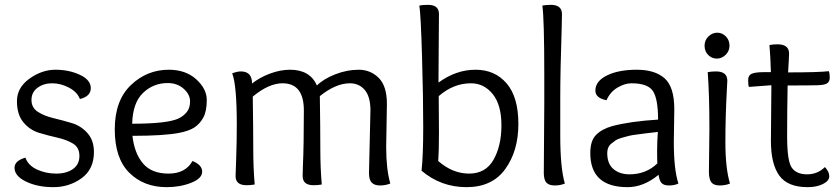

<svg xmlns="http://www.w3.org/2000/svg" viewBox="-20 -763 3462 793"><path d="M310 -354Q299 -383 265 -401Q231 -419 195.5 -419Q160 -419 135 -400.5Q110 -382 110 -350Q110 -318 136.5 -301Q163 -284 201 -275Q239 -266 277 -254.5Q315 -243 341.5 -213Q368 -183 368 -135Q368 -64 317 -27Q266 10 200.5 10Q135 10 87.5 -13Q40 -36 40 -70Q40 -99 85 -112Q96 -80 132.5 -63Q169 -46 212 -46Q255 -46 281.5 -65Q308 -84 308 -119Q308 -154 281.5 -170Q255 -186 217 -194.5Q179 -203 141 -214.5Q103 -226 76.5 -258Q50 -290 50 -345.5Q50 -401 101.5 -438Q153 -475 209 -475Q265 -475 310 -454Q355 -433 355 -399Q355 -365 310 -354Z M677 -475Q747 -475 790.5 -435.5Q834 -396 834 -350Q834 -304 820 -278Q806 -252 783.5 -237Q761 -222 719 -214Q655 -202 527 -202Q535 -130 570.5 -88Q606 -46 676 -46Q746 -46 775 -98Q815 -82 815 -54Q815 -26 769.5 -8Q724 10 668 10Q574 10 514 -49.5Q454 -109 454 -228.5Q454 -348 520.5 -411.5Q587 -475 677 -475ZM673 -420Q613 -420 570.5 -379Q528 -338 526 -252Q669 -252 716 -273Q736 -282 750.5 -299Q765 -316 765 -344.5Q765 -373 738.5 -396.5Q712 -420 673 -420Z M1504 -48 1510 -307Q1510 -364 1486.5 -391.5Q1463 -419 1425 -419Q1367 -419 1301 -366Q1303 -230 1303 -149.5Q1303 -69 1309 -1Q1293 2 1275 2Q1230 2 1230 -36Q1230 -40 1231 -76Q1235 -162 1235 -307Q1235 -419 1147 -419Q1090 -419 1024 -364Q1026 -228 1026 -148.5Q1026 -69 1032 -1Q1016 2 998 2Q953 2 953 -36Q953 -40 955.5 -109.5Q958 -179 958 -248Q958 -412 939 -460Q959 -468 975 -468Q1021 -468 1021 -418Q1052 -443 1095 -459Q1138 -475 1178 -475Q1260 -475 1289 -410Q1316 -437 1364.5 -456Q1413 -475 1461.5 -475Q1510 -475 1544 -441.5Q1578 -408 1578 -334L1575 -156Q1575 -64 1592 -5Q1572 3 1549.5 3Q1527 3 1515.5 -8.5Q1504 -20 1504 -48Z M1791 -422Q1864 -475 1944 -475Q2024 -475 2072.5 -418.5Q2121 -362 2121 -251Q2121 -140 2067 -65Q2013 10 1907 10Q1801 10 1721 -58Q1728 -118 1728 -240Q1728 -362 1723 -532Q1718 -702 1712 -740Q1724 -743 1748 -743Q1793 -743 1793 -705Q1793 -692 1792 -573Q1791 -454 1791 -422ZM1792 -366 1793 -218Q1793 -138 1790 -98Q1849 -46 1917.5 -46Q1986 -46 2018.5 -103.5Q2051 -161 2051 -245.5Q2051 -330 2015 -374.5Q1979 -419 1925 -419Q1853 -419 1792 -366Z M2226 -49 2228 -335V-451Q2228 -687 2220 -740Q2236 -743 2255 -743Q2301 -743 2301 -705Q2301 -701 2300 -652Q2294 -470 2294 -358V-202Q2294 -69 2313 -5Q2295 3 2271 3Q2247 3 2236.5 -9Q2226 -21 2226 -49Z M2765 -312 2763 -177Q2763 -62 2782 -5Q2766 3 2743.5 3Q2721 3 2712 -7.5Q2703 -18 2700 -41Q2638 10 2572 10Q2418 10 2418 -131Q2418 -182 2442 -206Q2466 -230 2508 -242Q2583 -262 2698 -269Q2698 -354 2677 -386.5Q2656 -419 2588 -419Q2560 -419 2530 -401Q2500 -383 2485 -349Q2439 -358 2439 -389Q2439 -428 2487 -451.5Q2535 -475 2610 -475Q2685 -475 2725 -439.5Q2765 -404 2765 -312ZM2697 -218Q2668 -215 2653.5 -213Q2639 -211 2614.5 -208Q2590 -205 2578 -202Q2566 -199 2548.5 -194Q2531 -189 2522.5 -183Q2514 -177 2505 -170Q2488 -156 2488 -131Q2488 -86 2514 -64.5Q2540 -43 2580 -43Q2648 -43 2695 -88Q2694 -102 2694 -139Q2694 -176 2697 -218Z M2908 -54 2910 -231Q2910 -374 2903 -465Q2919 -468 2937 -468Q2984 -468 2984 -430Q2984 -425 2982 -390Q2976 -283 2976 -175.5Q2976 -68 2995 -5Q2977 3 2952.5 3Q2928 3 2918 -10Q2908 -23 2908 -54ZM2993 -574.5Q2993 -552 2977 -536.5Q2961 -521 2940.5 -521Q2920 -521 2905 -536Q2890 -551 2890 -574Q2890 -597 2906 -612.5Q2922 -628 2942.5 -628Q2963 -628 2978 -612.5Q2993 -597 2993 -574.5Z M3166 -411Q3163 -411 3073 -404Q3070 -413 3070 -432.5Q3070 -452 3085 -458.5Q3100 -465 3136 -465H3164Q3162 -532 3158 -577Q3173 -580 3191 -580Q3239 -580 3239 -542Q3239 -528 3235 -464Q3362 -464 3403 -469Q3407 -461 3407 -443.5Q3407 -426 3396.5 -419Q3386 -412 3357.5 -411Q3329 -410 3233 -410Q3231 -302 3231 -199.5Q3231 -97 3250.5 -70Q3270 -43 3313.5 -43Q3357 -43 3387 -73Q3405 -54 3405 -35Q3405 -16 3379 -3Q3353 10 3316 10Q3233 10 3198.5 -38Q3164 -86 3164 -181Q3166 -362 3166 -411Z"/></svg>

Font: Overlock
Style: Regular
Weight: 400
Designer: Dario Muhafara
Foundry: Dario Manuel Muhafara
Version: Version 1.002